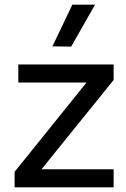

<svg xmlns="http://www.w3.org/2000/svg" viewBox="-20 -808 542 828"><path d="M470 0H43V-67L353 -452H59V-530H470V-463L159 -78H470ZM390 -788 287 -607 206 -608 292 -788Z"/></svg>

Font: Be Vietnam Pro Variable Thin
Style: Regular
Weight: 100
Designer: Lam Bao, Tony Le, Vietanh Nguyen
Foundry: Yellow Type Foundry
Version: Version 1.002